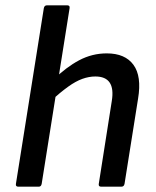

<svg xmlns="http://www.w3.org/2000/svg" viewBox="-20 -703 586 723"><path d="M49 0Q38 0 40 -11L145 -672Q147 -683 157 -683H233Q244 -683 242 -672L137 -11Q135 0 126 0ZM361 0Q350 0 352 -11L401 -323Q416 -415 339 -415Q315 -415 290 -406Q265 -397 236.5 -376.5Q208 -356 169 -321L180 -402Q229 -450 278 -476Q327 -502 382 -502Q451 -502 482.5 -459Q514 -416 500 -332L449 -11Q447 0 437 0Z"/></svg>

Font: Sofia Sans SemiBold
Style: Italic
Weight: 600
Italic angle: -9°
Designer: Botio Nikoltchev, Ani Petrova
Foundry: lettersoup
Version: Version 4.100-B